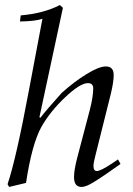

<svg xmlns="http://www.w3.org/2000/svg" viewBox="-20 -731 525 760"><path d="M447 -100 457 -82Q390 -34 351 -10Q320 9 303 9Q273 9 273 -30Q273 -57 285 -104L335 -294Q349 -348 349 -381Q349 -402 328 -402Q297 -402 237 -345Q178 -289 144 -229Q106 -160 83 -7L16 9L10 -2Q44 -103 95 -376L148 -657Q123 -647 59 -646L62 -670Q153 -678 217 -711L229 -700L136 -267L140 -265Q162 -294 224 -363Q274 -408 323 -438Q372 -468 399 -468Q430 -468 430 -434Q430 -407 419 -361L357 -113Q350 -86 350 -74Q350 -54 363 -54Q378 -54 422 -83Z"/></svg>

Font: GFS Didot
Style: Italic
Weight: 400
Italic angle: -12°
Designer: Takis Katsoulidis and George D. Matthiopoulos
Foundry: George Matthiopoulos and Takis Katsoulidis
Version: Version 1.0